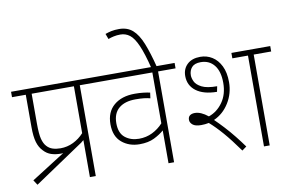

<svg xmlns="http://www.w3.org/2000/svg" viewBox="-88 -1058 1852 1222"><g transform="rotate(-10 837.5 -447.0)"><path d="M42 -42 259 -180Q252 -179 245 -179Q210 -179 182.5 -188Q155 -197 134 -220Q111 -243 100 -279.5Q89 -316 89 -379V-587H0V-622H550V-587H438V0H400V-239Q393 -233 386 -228H387L63 -10ZM400 -587H127V-395Q127 -326 135.5 -294Q144 -262 160 -245Q176 -227 198.5 -220Q221 -213 248 -213Q292 -213 331 -232Q370 -251 400 -284Z M1057 -587H944V0H908V-212Q882 -189 843.5 -170Q805 -151 749 -151Q681 -151 634 -190.5Q587 -230 587 -308Q587 -387 637.5 -430Q688 -473 773 -473Q804 -473 829 -470Q854 -467 871 -463L866 -427Q848 -432 826 -434.5Q804 -437 771 -437Q702 -437 663.5 -404.5Q625 -372 625 -308Q625 -244 661.5 -215Q698 -186 751 -186Q798 -186 837.5 -205.5Q877 -225 907 -258V-587H535V-622H1057Z M906 -615Q882 -712 858.5 -765.5Q835 -819 808.5 -839.5Q782 -860 748 -860Q725 -860 704.5 -855.5Q684 -851 669 -845L656 -880Q675 -887 696 -891.5Q717 -896 746 -896Q799 -896 833.5 -865.5Q868 -835 893 -772.5Q918 -710 942 -615Z M1155 -203Q1118 -203 1101 -217Q1084 -231 1084 -249Q1084 -268 1096 -277Q1108 -286 1128 -286Q1167 -286 1213 -249Q1268 -268 1304 -319Q1340 -370 1340 -444Q1340 -518 1308 -558Q1276 -598 1221 -598Q1181 -598 1163 -577.5Q1145 -557 1145 -526Q1145 -508 1155.5 -485.5Q1166 -463 1199 -446Q1232 -429 1298 -429L1291 -394Q1204 -395 1156.5 -431Q1109 -467 1109 -528Q1109 -574 1139.5 -603Q1170 -632 1224 -632Q1266 -632 1300.5 -610.5Q1335 -589 1356 -546.5Q1377 -504 1377 -442Q1377 -369 1339.5 -308.5Q1302 -248 1241 -221Q1268 -195 1299 -161.5Q1330 -128 1359.5 -91Q1389 -54 1414 -19L1385 2Q1330 -75 1287.5 -124Q1245 -173 1205 -208Q1181 -203 1155 -203ZM1562 -587V0H1525V-587H1424V-622H1675V-587Z"/></g></svg>

Font: Noto Sans ExtraLight
Style: Regular
Weight: 200
Designer: Monotype Design Team
Foundry: Monotype Imaging Inc.
Version: Version 2.007